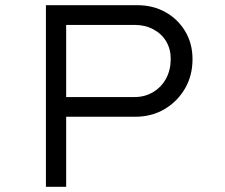

<svg xmlns="http://www.w3.org/2000/svg" viewBox="-20 -720 866 740"><path d="M157 0V-700H509Q570 -700 618 -673Q666 -646 694 -599Q722 -552 722 -492Q722 -428 692.5 -378Q663 -328 613.5 -299Q564 -270 501 -270H235V0ZM235 -346H499Q539 -346 571 -365.5Q603 -385 620.5 -418Q638 -451 638 -493Q638 -531 620.5 -560.5Q603 -590 571 -607Q539 -624 499 -624H235Z"/></svg>

Font: Lexend Mega Light
Style: Regular
Weight: 300
Version: Version 1.007